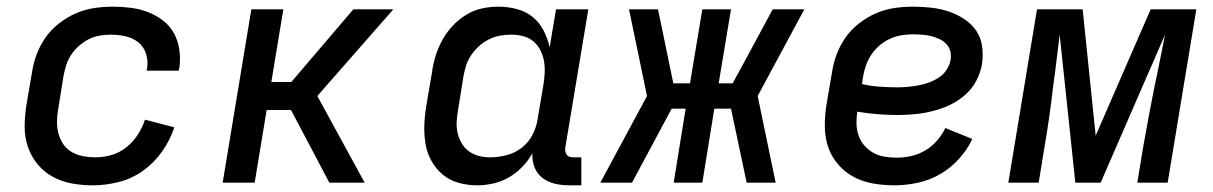

<svg xmlns="http://www.w3.org/2000/svg" viewBox="-20 -548 3640 576"><path d="M259 8Q227 8 196 2.5Q165 -3 138.5 -17.5Q112 -32 93 -55Q74 -78 64 -106.5Q54 -135 54 -167Q54 -199 59 -231L76 -331Q80 -358 90 -385Q100 -412 117 -436Q134 -460 158 -478.5Q182 -497 209 -508.5Q236 -520 263.5 -524Q291 -528 319 -528Q346 -528 373 -524.5Q400 -521 424.5 -511.5Q449 -502 469.5 -486Q490 -470 502 -448Q514 -426 518 -399Q522 -372 518 -345L516 -336H420L421 -341Q425 -364 418.5 -385.5Q412 -407 395.5 -420.5Q379 -434 357 -439Q335 -444 312 -444Q295 -444 278 -441Q261 -438 245.5 -430Q230 -422 216 -409.5Q202 -397 192.5 -382Q183 -367 178 -350.5Q173 -334 170 -317L154 -217Q151 -199 151 -180.5Q151 -162 156 -145Q161 -128 171 -114Q181 -100 196 -91.5Q211 -83 229 -79.5Q247 -76 266 -76Q290 -76 314.5 -83Q339 -90 359 -106Q379 -122 393 -143.5Q407 -165 415 -189L503 -166Q491 -129 467 -94.5Q443 -60 409.5 -36Q376 -12 336.5 -2Q297 8 259 8Z M968 0 853 -218H780L744 0H648L734 -520H830L794 -302H854L1040 -520H1160L932 -260L1074 0Z M1412 8Q1383 8 1356 0.5Q1329 -7 1308.5 -24Q1288 -41 1274.5 -65Q1261 -89 1256.5 -116.5Q1252 -144 1253 -173Q1254 -202 1259 -231L1276 -331Q1279 -355 1286.5 -379.5Q1294 -404 1306.5 -427Q1319 -450 1337 -469.5Q1355 -489 1377.5 -503Q1400 -517 1425 -522.5Q1450 -528 1475 -528Q1503 -528 1530 -521Q1557 -514 1577.5 -497.5Q1598 -481 1610.5 -457Q1623 -433 1629 -406L1648 -520H1745L1676 -106Q1675 -100 1676 -94Q1677 -88 1680.5 -83.5Q1684 -79 1689.5 -77.5Q1695 -76 1701 -76H1724V8H1687Q1665 8 1644 3Q1623 -2 1607 -14.5Q1591 -27 1583.5 -46.5Q1576 -66 1577 -88Q1565 -66 1546.5 -47Q1528 -28 1506 -15.5Q1484 -3 1459.5 2.5Q1435 8 1412 8ZM1451 -76Q1475 -76 1500 -82.5Q1525 -89 1545.5 -105Q1566 -121 1578 -144.5Q1590 -168 1593 -192L1610 -292Q1613 -310 1614 -328.5Q1615 -347 1612 -364.5Q1609 -382 1601 -397.5Q1593 -413 1580 -424Q1567 -435 1549.5 -439.5Q1532 -444 1514 -444Q1497 -444 1480 -441Q1463 -438 1447 -430Q1431 -422 1417.5 -410Q1404 -398 1393.5 -382.5Q1383 -367 1378 -350.5Q1373 -334 1370 -317L1354 -217Q1351 -200 1350 -182.5Q1349 -165 1353 -148.5Q1357 -132 1365.5 -117.5Q1374 -103 1387.5 -93.5Q1401 -84 1417.5 -80Q1434 -76 1451 -76Z M1876 0H1781L1921 -260L1867 -520H1954L2000 -298H2050L2087 -520H2173L2136 -298H2178L2228 -390L2298 -520H2393L2253 -260L2307 0H2220L2173 -222H2123L2087 0H2001L2037 -222H1995Z M2663 8Q2631 8 2599.5 2.5Q2568 -3 2541.5 -17Q2515 -31 2495 -54Q2475 -77 2465 -105.5Q2455 -134 2454.5 -166.5Q2454 -199 2459 -231L2476 -331Q2480 -358 2490 -385Q2500 -412 2517 -436Q2534 -460 2558 -478.5Q2582 -497 2609 -508.5Q2636 -520 2663.5 -524Q2691 -528 2719 -528Q2746 -528 2773 -525Q2800 -522 2824.5 -514Q2849 -506 2871 -492Q2893 -478 2907.5 -457.5Q2922 -437 2926 -410.5Q2930 -384 2926 -356Q2922 -331 2909 -306Q2896 -281 2874.5 -262.5Q2853 -244 2828 -232.5Q2803 -221 2777 -214.5Q2751 -208 2724.5 -205.5Q2698 -203 2673 -203Q2642 -203 2611.5 -205.5Q2581 -208 2552 -213Q2549 -195 2549.5 -176.5Q2550 -158 2556 -141Q2562 -124 2573.5 -111Q2585 -98 2600 -89.5Q2615 -81 2633.5 -78Q2652 -75 2670 -75Q2692 -75 2714 -80Q2736 -85 2755.5 -96.5Q2775 -108 2790.5 -125.5Q2806 -143 2816 -164L2897 -131Q2882 -99 2856.5 -71Q2831 -43 2799.5 -25Q2768 -7 2732.5 0.5Q2697 8 2663 8ZM2673 -286Q2688 -286 2704 -287.5Q2720 -289 2736 -292Q2752 -295 2767 -300.5Q2782 -306 2796.5 -315.5Q2811 -325 2820 -339Q2829 -353 2832 -369Q2834 -383 2830.5 -395.5Q2827 -408 2818 -417Q2809 -426 2797 -431.5Q2785 -437 2772.5 -440Q2760 -443 2746 -444Q2732 -445 2718 -445Q2701 -445 2683.5 -442Q2666 -439 2649.5 -431.5Q2633 -424 2618.5 -411.5Q2604 -399 2594 -384Q2584 -369 2578 -352Q2572 -335 2569 -317L2566 -296Q2591 -290 2618 -288Q2645 -286 2673 -286Z M3005 0 3091 -520H3228L3267 -141L3432 -520H3569L3483 0H3392L3409 -104Q3417 -150 3425.5 -195.5Q3434 -241 3443 -286L3454 -338Q3459 -364 3464.5 -390.5Q3470 -417 3475 -444L3282 0H3206L3159 -444Q3156 -417 3152.5 -390.5Q3149 -364 3146 -338L3139 -286Q3134 -241 3127.5 -195.5Q3121 -150 3113 -104L3096 0Z"/></svg>

Font: Iosevka Medium Extended
Style: Italic
Weight: 500
Width: 7
Italic angle: -9°
Monospace: yes
Designer: Belleve Invis
Foundry: Belleve Invis
Version: Version 32.5.0; ttfautohint (v1.8.4)